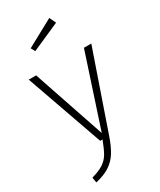

<svg xmlns="http://www.w3.org/2000/svg" viewBox="-241 -853 941 1130"><g transform="rotate(-30 229.5 -287.5)"><path d="M261 2Q240 63 216.5 100.5Q193 138 156 162.5Q119 187 59 201L53 165Q104 151 133.5 131.5Q163 112 180 82.5Q197 53 217 0H201L17 -522H67L232 -35L392 -522H442ZM324 -732 134 -648 119 -676 303 -776Z"/></g></svg>

Font: FiraGO ExtraLight
Style: Regular
Weight: 200
Designer: bBox Type
Foundry: bBox Type GmbH
Version: Version 1.001